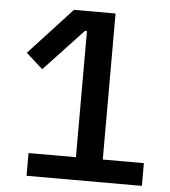

<svg xmlns="http://www.w3.org/2000/svg" viewBox="-51 -744 702 791"><g transform="rotate(5 300.0 -349.0)"><path d="M565 0H88V-94H284V-616H276L114 -443L45 -505L223 -698H395V-94H565Z"/></g></svg>

Font: IBM Plex Sans Medm
Style: Regular
Weight: 500
Designer: Mike Abbink, Paul van der Laan, Pieter van Rosmalen
Foundry: Bold Monday
Version: Version 3.005